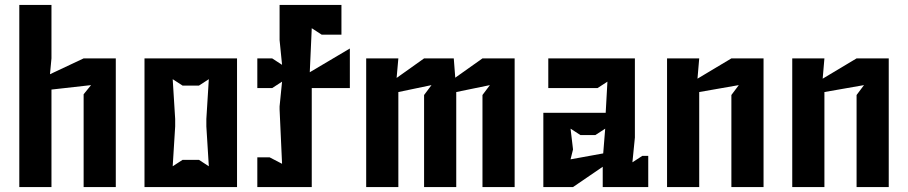

<svg xmlns="http://www.w3.org/2000/svg" viewBox="-20 -756 3670 776"><path d="M58 0H188V-394L348 -412L318 -375V0H448V-520H318L182 -456L188 -520V-736H58Z M564 0H938V-520H564ZM678 -84 688 -245V-275L678 -436L718 -410H784L824 -436L814 -275V-245L824 -84L784 -110H718Z M1240 0V-400H1394V-560L1232 -464L1240 -642L1280 -616H1360V-736H1110V-594L1120 -494L1080 -520H1020V-400H1080L1120 -426L1110 -326V-314L1120 -94L1070 -120H1020V0Z M1460 0H1590V-384L1724 -412L1694 -372V0H1824V-384L1960 -412L1930 -372V0H2060V-520H1930L1820 -442L1814 -520H1694L1583 -441L1590 -520H1460Z M2176 0H2296L2416 -82V0H2600V-126H2576L2536 -100L2546 -200V-520H2196V-400H2395L2435 -426L2428 -300H2176ZM2286 -112 2296 -152 2286 -236 2326 -210H2386L2426 -236L2418 -136Z M2676 0H2806V-384L2966 -412L2936 -372V0H3066V-520H2936L2799 -438L2806 -520H2676Z M3182 0H3312V-384L3472 -412L3442 -372V0H3572V-520H3442L3305 -438L3312 -520H3182Z"/></svg>

Font: Pescante Normal
Style: Regular
Weight: 400
Designer: Ariel Martín Pérez
Foundry: Tunera Type Foundry
Version: Version 1.000;FEAKit 1.0